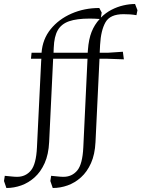

<svg xmlns="http://www.w3.org/2000/svg" viewBox="-100 -714 708 961"><path d="M-68 227 -80 192 -76 166Q-53 168 -40 169.5Q-27 171 -14 171Q28 171 54.5 139.5Q81 108 85 23L106 -407Q106 -408 106.5 -413.5Q107 -419 107 -420H55L58 -450H108Q113 -518 153.5 -568Q194 -618 258 -646Q322 -674 397 -674L409 -651L405 -626Q429 -650 458 -665Q487 -680 517.5 -687Q548 -694 576 -694L588 -663L583 -638Q566 -641 550.5 -642Q535 -643 518 -643Q451 -643 428 -602.5Q405 -562 401 -490L399 -450H440L515 -455L520 -417L435 -420H398L378 -3Q375 59 355.5 102.5Q336 146 305.5 173.5Q275 201 238.5 214Q202 227 164 227L152 192L156 166Q179 168 192 169.5Q205 171 218 171Q260 171 286.5 139.5Q313 108 317 23L338 -420H166L146 -3Q143 59 123.5 102.5Q104 146 73.5 173.5Q43 201 6.5 214Q-30 227 -68 227ZM168 -450H339L340 -464Q344 -518 358.5 -554.5Q373 -591 399 -619Q385 -620 372.5 -620.5Q360 -621 349 -621Q284 -621 245.5 -607.5Q207 -594 189 -562.5Q171 -531 169 -475Z"/></svg>

Font: Ancizar Serif Light
Style: Italic
Weight: 300
Italic angle: -4°
Designer: Cesar Puertas, Viviana Monsalve, Julian Moncada, Julian Prieto, Jose Castro, Felipe Aragon, Mariel Hernandez, Sara Alarc
Version: Version 8.100